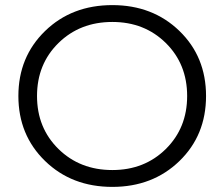

<svg xmlns="http://www.w3.org/2000/svg" viewBox="-20 -726 879 752"><path d="M420 6Q261 6 156.5 -95.5Q52 -197 52 -350Q52 -503 156.5 -604.5Q261 -706 420 -706Q578 -706 682.5 -605Q787 -504 787 -350Q787 -196 682.5 -95Q578 6 420 6ZM420 -60Q546 -60 629.5 -142.5Q713 -225 713 -350Q713 -475 629.5 -557.5Q546 -640 420 -640Q293 -640 209 -557.5Q125 -475 125 -350Q125 -225 209 -142.5Q293 -60 420 -60Z"/></svg>

Font: Belfius21
Style: Regular
Weight: 400
Designer: Montserrat's base design by Julieta Ulanovsky, modified by Coast SPRL for Belfius Bank NV.
Foundry: Montserrat's base design by Julieta Ulanovsky, modified by Coast SPRL for Belfius Bank NV.
Version: Version 2.000;FEAKit 1.0